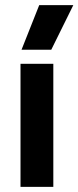

<svg xmlns="http://www.w3.org/2000/svg" viewBox="-20 -729 306 749"><path d="M133 -709H266L180 -535H64ZM60 -480H188V0H60Z"/></svg>

Font: Prompt Medium
Style: Regular
Weight: 500
Designer: Katatrad Team
Foundry: CadsonDemak
Version: Version 1.001